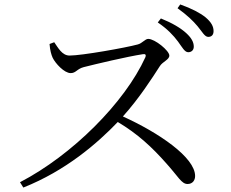

<svg xmlns="http://www.w3.org/2000/svg" viewBox="-20 -838 1040 864"><path d="M781 -651C800 -625 811 -603 827 -603C841 -603 852 -612 852 -628C852 -648 842 -667 818 -689C793 -712 754 -735 704 -755L690 -737C734 -707 760 -679 781 -651ZM869 -720C890 -695 901 -672 917 -672C932 -672 941 -681 941 -698C941 -719 931 -738 905 -760C880 -780 842 -800 791 -818L779 -801C823 -769 848 -745 869 -720ZM203 -640C205 -612 211 -591 217 -578C229 -553 269 -509 298 -509C322 -509 326 -528 357 -536C412 -550 551 -583 622 -594C633 -596 639 -593 634 -580C541 -376 305 -140 70 -18L85 6C276 -70 417 -192 510 -289C599 -236 664 -176 730 -101C783 -42 797 -10 824 -10C847 -10 858 -27 858 -46C858 -130 694 -241 533 -314C606 -395 665 -487 699 -540C712 -561 742 -569 742 -588C742 -610 677 -663 647 -663C633 -663 620 -643 600 -638C545 -623 348 -588 293 -588C259 -588 241 -624 224 -648Z"/></svg>

Font: Noto Serif CJK KR
Style: Regular
Weight: 400
Designer: Ryoko NISHIZUKA 西塚涼子 (kana & ideographs); Frank Grießhammer (Latin, Greek & Cyrillic); Wenlong ZHANG 张文龙 (bopomofo); San
Foundry: Adobe
Version: Version 2.001;hotconv 1.1.0;makeotfexe 2.6.0